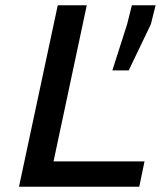

<svg xmlns="http://www.w3.org/2000/svg" viewBox="-20 -708 630 728"><path d="M52 0 199 -688H309L183 -96H528L508 0ZM406 -441 462 -616 480 -688H570L552 -616L468 -441Z"/></svg>

Font: Saira SemiExpanded Medium
Style: Italic
Weight: 500
Width: 6
Italic angle: -12°
Designer: Hector Gatti with collaboration of the Omnibus-Type team
Foundry: Omnibus-Type
Version: Version 1.101